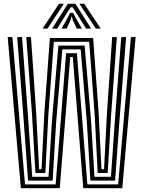

<svg xmlns="http://www.w3.org/2000/svg" viewBox="-20 -996 759 1016"><path d="M90.5 0 20.7 -800H45.5L112.4 -20.1H274.5L329.9 -714.5H386.9L442.3 -20.1H605.3L672.9 -800H697.6L627 0H420.6L365.2 -694.4H351.6L296.2 0ZM128.5 -40.2 105.1 -361.4 71 -800H96.6L128.6 -375.1L150.6 -60.4H236.7L255.7 -366.3L288.9 -754.8H427.8L461.1 -366L480 -60.4H567L589 -374.7L621.7 -800H647.3L612.4 -361L589.1 -40.2H458.3L439.8 -348.1L406.9 -734.6H309.8L277 -348.2L258.5 -40.2ZM167.6 -80.5 149.6 -387.8 119.1 -800H143.9L171.4 -398.9L186.9 -100.6H199.8L214.7 -398.3L244 -795H472.8L502 -397.9L516.9 -100.6H530.6L546.1 -398.3L573.6 -800H598.4L567.9 -387.4L549.9 -80.5H496.9L481.4 -382.7L451.9 -774.9H264.8L235.5 -383.2L219.9 -80.5ZM205.2 -844.8 292.5 -976.1H317.8L231.4 -844.8ZM255.9 -844.8 339.1 -976.1H379L462.2 -844.8H435.3L384.4 -926.6L364.1 -957.7H354L333.7 -926.5L282.9 -844.8ZM305.8 -844.8 338.9 -904 350.8 -927.8H367.3L379.3 -904L413.1 -844.8H386.2L364.8 -890.1L360.9 -907.7H357.3L353.5 -890.1L332.8 -844.8ZM486.8 -844.8 400.3 -976.1H425.7L512.9 -844.8Z"/></svg>

Font: Big Shoulders Inline Thin
Style: Regular
Weight: 100
Designer: Patric King
Foundry: XO Type Co
Version: Version 2.002